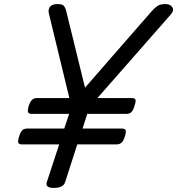

<svg xmlns="http://www.w3.org/2000/svg" viewBox="-20 -910 871 944"><path d="M245 14Q201 14 210 -14L271 -200H88Q73 -200 70 -208.5Q67 -217 74 -239Q81 -262 90 -270Q99 -278 114 -278H296L320 -350H136Q121 -350 118 -358.5Q115 -367 121 -389Q129 -412 138.5 -420Q148 -428 163 -428H321L220 -845Q216 -865 226.5 -877.5Q237 -890 263 -890Q286 -890 294 -881Q302 -872 306 -854L398 -479L725 -854Q741 -872 754.5 -881Q768 -890 794 -890Q818 -890 827.5 -874Q837 -858 819 -838L459 -428H628Q643 -428 646 -420Q649 -412 641 -389Q635 -367 625.5 -358.5Q616 -350 601 -350H409L386 -278H579Q594 -278 597.5 -270Q601 -262 594 -239Q587 -217 577.5 -208.5Q568 -200 553 -200H360L300 -14Q291 14 245 14Z"/></svg>

Font: Playwrite DK Uloopet
Style: Regular
Weight: 400
Designer: Veronika Burian, José Scaglione
Foundry: TypeTogether
Version: Version 1.002